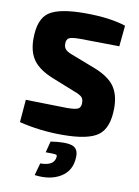

<svg xmlns="http://www.w3.org/2000/svg" viewBox="-103 -771 804 1111"><g transform="rotate(10 298.5 -215.0)"><path d="M323 -246 185 -301Q104 -334 70 -381.5Q36 -429 36 -506Q36 -622 95 -662.5Q154 -703 305 -703Q450 -703 545 -672L533 -549Q356 -552 303 -552Q255 -552 238.5 -544Q222 -536 222 -509Q222 -486 236 -473.5Q250 -461 288 -448L415 -399Q498 -366 532 -318Q566 -270 566 -192Q566 -75 507.5 -31Q449 13 296 13Q164 13 43 -17L54 -150Q259 -145 295 -145Q345 -145 361.5 -153.5Q378 -162 378 -188Q378 -212 366.5 -223Q355 -234 323 -246ZM220 129 237 63Q323 50 362 62.5Q401 75 398 128Q395 207 333.5 244.5Q272 282 180 270L200 198Q282 198 287 144Q288 133 278 131Q268 129 220 129Z"/></g></svg>

Font: Exo 2.0 Extra Bold
Style: Regular
Weight: 800
Designer: Natanael Gama
Version: Version 1.001;PS 001.001;hotconv 1.0.70;makeotf.lib2.5.58329